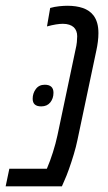

<svg xmlns="http://www.w3.org/2000/svg" viewBox="-60 -660 382 680"><path d="M-40 0 -26.9 -62.5H106Q117.7 -89.8 127.4 -120.6Q137.2 -151.4 143.6 -181.2L207.5 -484.4Q210.9 -498 212.2 -510.7Q213.4 -523.4 213.4 -531.7Q213.4 -542 210.2 -550Q207 -558.1 201.2 -563.5Q194.8 -569.3 185.1 -572.5Q175.3 -575.7 162.6 -575.7Q151.9 -575.7 138.2 -573.5Q124.5 -571.3 106.4 -566.4L117.7 -631.8Q133.3 -636.2 149.9 -637.9Q166.5 -639.6 178.7 -639.6Q210 -639.6 233.4 -631.6Q256.8 -623.5 271 -605.5Q279.8 -593.8 284.2 -578.4Q288.6 -563 288.6 -542.5Q288.6 -528.3 286.6 -512.5Q284.7 -496.6 281.2 -481L214.4 -164.6Q209.5 -140.6 201.2 -113Q192.9 -85.4 184.1 -60.8Q175.3 -36.1 168.5 -21.5L159.2 0ZM85.9 -283.2Q70.8 -283.2 63.2 -290Q55.7 -296.9 55.7 -310.1Q55.7 -329.6 66.9 -344.7Q78.1 -359.9 98.6 -359.9Q113.8 -359.9 121.6 -352.8Q129.4 -345.7 129.4 -331.5Q129.4 -311.5 118.2 -297.4Q106.9 -283.2 85.9 -283.2Z"/></svg>

Font: Open Sans Condensed
Style: Italic
Weight: 400
Width: 3
Italic angle: -12°
Designer: Monotype Design Team
Foundry: Monotype Imaging Inc.
Version: Version 3.000